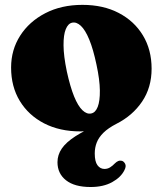

<svg xmlns="http://www.w3.org/2000/svg" viewBox="-20 -514 653 770"><path d="M310.5 -494.5Q394 -494.5 456.2 -462Q518.5 -429.5 553.2 -372Q588 -314.5 588 -238.5Q588 -163 549.8 -106.5Q511.5 -50 447 -17.5Q414 -0.5 395 18.2Q376 37 368 57.5Q360 78 360 101.5Q360 134 371 148.8Q382 163.5 399 163.5Q411.5 163.5 421.5 157.2Q431.5 151 441 141Q447.5 134.5 454.2 131.8Q461 129 469 131Q477 133.5 482 143.2Q487 153 479 168.5Q465 197 429.8 216.5Q394.5 236 343.5 236Q279 236 244.8 209Q210.5 182 210.5 136.5Q210.5 107 227.8 81.8Q245 56.5 282.8 32.2Q320.5 8 383 -18.5L342 10.5Q330.5 12 320.5 12.5Q310.5 13 302.5 13Q219.5 13 157 -19.2Q94.5 -51.5 59.5 -109Q24.5 -166.5 24.5 -243Q24.5 -314 60.8 -370.8Q97 -427.5 161.5 -461Q226 -494.5 310.5 -494.5ZM346 -59Q363 -62.5 372 -85.8Q381 -109 380.5 -151.5Q380 -194 367 -254.5Q354 -316.5 338 -355.2Q322 -394 304.2 -410.5Q286.5 -427 269 -423Q253 -419.5 243.8 -397Q234.5 -374.5 234.8 -332.2Q235 -290 248 -227.5Q261.5 -166 277.2 -127.2Q293 -88.5 310.8 -71.8Q328.5 -55 346 -59Z"/></svg>

Font: Fraunces Black
Style: Regular
Weight: 900
Version: Version 1.000;[b76b70a41]